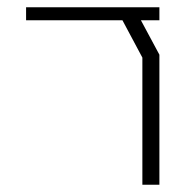

<svg xmlns="http://www.w3.org/2000/svg" viewBox="-20 -752 530 530"><path d="M52 -732H420V-696H369L420 -601V-242H373V-593L318 -696H52Z"/></svg>

Font: Mixer
Style: Regular
Weight: 400
Version: Version 1.0